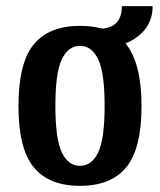

<svg xmlns="http://www.w3.org/2000/svg" viewBox="-20 -594 520 624"><path d="M388 -453Q440 -389 440 -250Q440 -111 390.5 -50.5Q341 10 240 10Q139 10 89.5 -50.5Q40 -111 40 -250Q40 -389 89.5 -449.5Q139 -510 240 -510Q280 -510 312 -501Q376 -506 376 -574H476Q476 -530 452 -499.5Q428 -469 388 -453ZM320 -250Q320 -358 299 -401.5Q278 -445 240 -445Q202 -445 181 -401.5Q160 -358 160 -250Q160 -142 181 -98.5Q202 -55 240 -55Q278 -55 299 -98.5Q320 -142 320 -250Z"/></svg>

Font: Cuprum
Style: Bold
Weight: 700
Designer: Jovanny Lemonad
Foundry: Jovanny Lemonad
Version: Version 2.000